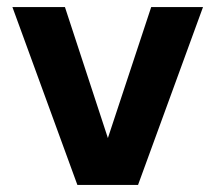

<svg xmlns="http://www.w3.org/2000/svg" viewBox="-20 -521 607 541"><path d="M198 0 15 -501H163L284 -132L406 -501H552L369 0Z"/></svg>

Font: DM Sans 17pt ExtraBold
Style: Regular
Weight: 800
Version: Version 4.004;gftools[0.9.30]